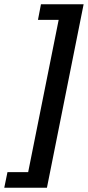

<svg xmlns="http://www.w3.org/2000/svg" viewBox="-49 -728 412 900"><path d="M83 79 226 -635H129L143 -708H343L171 152H-29L-14 79Z"/></svg>

Font: mr_Source Sans Pro
Style: Bold Italic
Weight: 700
Italic angle: -11°
Designer: Paul D. Hunt
Foundry: Adobe Systems Incorporated
Version: Version 1.036;July 10, 2024;FontCreator 11.5.0.2430 64-bit